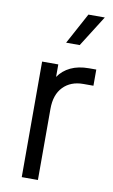

<svg xmlns="http://www.w3.org/2000/svg" viewBox="-89 -831 515 877"><g transform="rotate(10 169.0 -392.0)"><path d="M77 0H152V-330Q152 -396 187 -432Q222 -468 280 -468H327V-543H293Q244 -543 208.5 -526Q173 -509 152 -478V-536H77ZM170 -640H233L324 -784H248Z"/></g></svg>

Font: Plus Jakarta Sans
Style: Regular
Weight: 400
Designer: Gumpita Rahayu
Foundry: Tokotype
Version: Version 2.004; ttfautohint (v1.8.3)